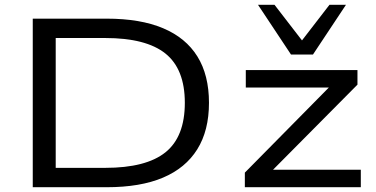

<svg xmlns="http://www.w3.org/2000/svg" viewBox="-20 -783 1573 803"><path d="M117 0V-705H426Q567 -705 662 -665Q757 -625 805.5 -547Q854 -469 854 -353Q854 -237 805 -158.5Q756 -80 661.5 -40Q567 0 426 0ZM213 -81H420Q591 -81 672 -146Q753 -211 753 -353Q753 -494 672 -559Q591 -624 420 -624H213ZM1004 0V-61L1385 -447L1388 -417H1008V-490H1475V-429L1093 -44L1090 -73H1489V0ZM1197 -555 1059 -763H1128L1243 -614L1358 -763H1427L1289 -555Z"/></svg>

Font: Nunito Sans 10pt Expanded
Style: Regular
Weight: 400
Width: 7
Designer: Vernon Adams
Foundry: Vernon Adams
Version: Version 3.101;gftools[0.9.27]